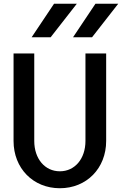

<svg xmlns="http://www.w3.org/2000/svg" viewBox="-20 -984 700 1020"><path d="M298 16C440 16 544 -90 544 -235V-700H434V-235C434 -141 378 -74 298 -74C218 -74 162 -141 162 -235V-700H52V-235C52 -90 156 16 298 16ZM148 -786H249L388 -964H267ZM368 -786H469L608 -964H487Z"/></svg>

Font: Uncut Plan8
Style: Regular
Weight: 400
Designer: Kasper Nordkvist
Foundry: UNCUT.wtf
Version: Version 1.002;Glyphs 3.1.2 (3151)